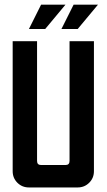

<svg xmlns="http://www.w3.org/2000/svg" viewBox="-20 -824 469 844"><path d="M160.7 -803.6H267.9L178.6 -696.4H107.1ZM303.6 -803.6H410.7L321.4 -696.4H250ZM35.7 -642.9H142.9V-116.4Q142.9 -98.6 160.7 -98.6H267.9Q285.7 -98.6 285.7 -116.4V-642.9H392.9V-71.4Q392.9 -41.4 372.1 -20.7Q351.4 0 321.4 0H107.1Q77.1 0 56.4 -20.7Q35.7 -41.4 35.7 -71.4Z"/></svg>

Font: Aire Exterior
Style: Regular
Weight: 400
Width: 4
Designer: Jayvee Enaguas (HarvettFox96)
Version: 20190503.02